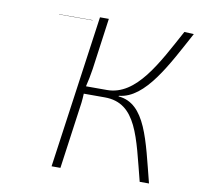

<svg xmlns="http://www.w3.org/2000/svg" viewBox="-78 -772 885 854"><g transform="rotate(10 365.0 -345.5)"><path d="M448 -358 450 -361C567 -372 648 -538 730 -689L687 -691C603 -537 525 -377 393 -377H298C305 -405 309 -427 314 -458L346 -690H306L209 0H249L285 -259C290 -289 293 -315 294 -343H389C534 -343 557 -192 607 0H649C601 -186 573 -348 448 -358ZM276 -672H124L125 -671H276Z"/></g></svg>

Font: Exo 2 Extra Light
Style: Italic
Weight: 250
Italic angle: -8°
Designer: Natanael Gama
Version: Version 1.001;PS 001.001;hotconv 1.0.88;makeotf.lib2.5.64775